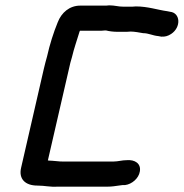

<svg xmlns="http://www.w3.org/2000/svg" viewBox="-20 -664 687 718"><path d="M388 -644C382 -643 375 -643 370 -643H280C240 -643 210 -617 196 -581C180 -542 166 -498 156 -453C152 -439 148 -424 144 -407L59 -37C49 5 74 30 120 30C147 30 168 36 195 34H383C397 34 411 32 424 30L439 28H448C473 25 499 3 503 -23C508 -52 485 -68 453 -65C437 -65 421 -60 405 -60H216C209 -60 202 -60 196 -61L173 -63C169 -63 164 -63 159 -64L238 -407C241 -422 245 -437 249 -450C257 -484 267 -511 276 -541C277 -544 277 -546 279 -549H349C356 -549 364 -549 371 -550H377C388 -547 405 -545 420 -545H442C451 -545 460 -545 469 -546C482 -546 504 -542 515 -540C536 -540 550 -531 572 -529L583 -527C596 -526 608 -529 620 -537C658 -562 655 -616 616 -620L606 -622C569 -627 533 -640 488 -640C480 -639 472 -639 464 -639H442C421 -639 410 -644 388 -644Z"/></svg>

Font: Electronic
Style: ExBlkIt
Weight: 900
Version: Version 1.011